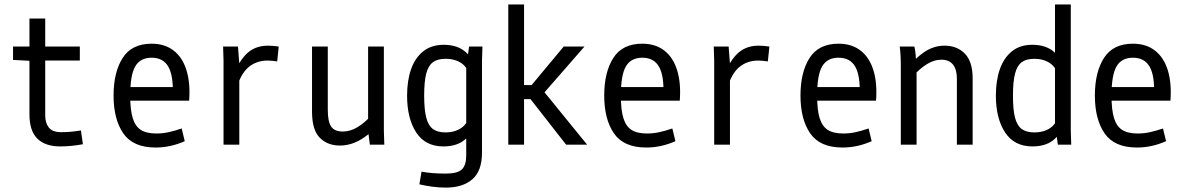

<svg xmlns="http://www.w3.org/2000/svg" viewBox="-20 -645 5290 856"><path d="M181.6 -562.5V-437.5H335.9V-375H181.6V-129.9Q181.6 -96.7 197.8 -76.2Q213.9 -55.7 252.9 -55.7Q294.9 -55.7 340.8 -63.5L349.6 -2Q296.9 7.8 249 7.8Q181.6 7.8 146.5 -26.9Q111.3 -61.5 111.3 -135.7V-374L38.1 -377.9V-437.5H111.3V-562.5Z M656.2 -450.2Q714.8 -450.2 754.4 -419.4Q793.9 -388.7 811.5 -331.5Q829.1 -274.4 823.2 -196.3H527.3V-256.8H789.1L750 -218.8Q753.9 -305.7 731 -346.7Q708 -387.7 656.2 -387.7Q605.5 -387.7 583 -349.1Q560.5 -310.5 560.5 -218.8Q560.5 -154.3 571.8 -118.2Q583 -82 607.9 -65.9Q632.8 -49.8 677.7 -49.8Q705.1 -49.8 731.9 -55.7Q758.8 -61.5 790 -72.3L803.7 -15.6Q740.2 12.7 673.8 12.7Q573.2 12.7 529.8 -50.3Q486.3 -113.3 486.3 -218.8Q486.3 -323.2 526.9 -386.7Q567.4 -450.2 656.2 -450.2Z M976.6 -374 974.6 -437.5H1041L1046.9 -360.4V0H976.6ZM1173.8 -441.4Q1197.3 -441.4 1222.7 -437.5L1215.8 -371.1Q1192.4 -375 1172.9 -375Q1124 -375 1088.9 -346.2Q1053.7 -317.4 1034.2 -250L1004.9 -268.6Q1033.2 -354.5 1072.3 -397.9Q1111.3 -441.4 1173.8 -441.4Z M1371.1 -147.5V-437.5H1441.4V-155.3Q1441.4 -103.5 1456.1 -81.1Q1470.7 -58.6 1508.8 -58.6Q1542 -58.6 1574.7 -78.6Q1607.4 -98.6 1635.7 -130.9L1670.9 -100.6Q1643.6 -57.6 1595.2 -26.9Q1546.9 3.9 1495.1 3.9Q1440.4 3.9 1405.8 -30.8Q1371.1 -65.4 1371.1 -147.5ZM1621.1 -62.5V-437.5H1691.4V-63.5L1693.4 0H1628.9Z M1849.6 176.8 1859.4 120.1Q1902.3 128.9 1966.8 128.9Q2020.5 128.9 2039.6 109.9Q2058.6 90.8 2058.6 47.9V-358.4L2062.5 -374L2071.3 -437.5H2130.9L2128.9 -375V35.2Q2128.9 117.2 2085.9 154.3Q2043 191.4 1967.8 191.4Q1938.5 191.4 1908.7 187.5Q1878.9 183.6 1849.6 176.8ZM1794.9 -218.8Q1794.9 -285.2 1812.5 -335.9Q1830.1 -386.7 1866.7 -416Q1903.3 -445.3 1958 -445.3Q2022.5 -445.3 2059.1 -410.2Q2095.7 -375 2107.4 -307.6L2078.1 -294.9Q2067.4 -341.8 2038.6 -362.3Q2009.8 -382.8 1965.8 -382.8Q1930.7 -382.8 1910.2 -367.7Q1889.6 -352.5 1880.4 -317.4Q1871.1 -282.2 1871.1 -218.8Q1871.1 -156.2 1880.4 -120.6Q1889.6 -85 1910.2 -69.8Q1930.7 -54.7 1965.8 -54.7Q2008.8 -54.7 2037.6 -75.2Q2066.4 -95.7 2078.1 -141.6L2106.4 -128.9Q2094.7 -62.5 2058.1 -27.3Q2021.5 7.8 1957 7.8Q1876 7.8 1835.4 -54.7Q1794.9 -117.2 1794.9 -218.8Z M2400.4 -203.1H2316.4V0H2246.1V-625H2316.4V-265.6H2400.4ZM2585.9 -437.5 2396.5 -220.7V-247.1L2597.7 0H2503.9L2322.3 -232.4L2493.2 -437.5Z M2843.8 -450.2Q2902.3 -450.2 2941.9 -419.4Q2981.4 -388.7 2999 -331.5Q3016.6 -274.4 3010.7 -196.3H2714.8V-256.8H2976.6L2937.5 -218.8Q2941.4 -305.7 2918.5 -346.7Q2895.5 -387.7 2843.8 -387.7Q2793 -387.7 2770.5 -349.1Q2748 -310.5 2748 -218.8Q2748 -154.3 2759.3 -118.2Q2770.5 -82 2795.4 -65.9Q2820.3 -49.8 2865.2 -49.8Q2892.6 -49.8 2919.4 -55.7Q2946.3 -61.5 2977.5 -72.3L2991.2 -15.6Q2927.7 12.7 2861.3 12.7Q2760.7 12.7 2717.3 -50.3Q2673.8 -113.3 2673.8 -218.8Q2673.8 -323.2 2714.4 -386.7Q2754.9 -450.2 2843.8 -450.2Z M3164.1 -374 3162.1 -437.5H3228.5L3234.4 -360.4V0H3164.1ZM3361.3 -441.4Q3384.8 -441.4 3410.2 -437.5L3403.3 -371.1Q3379.9 -375 3360.4 -375Q3311.5 -375 3276.4 -346.2Q3241.2 -317.4 3221.7 -250L3192.4 -268.6Q3220.7 -354.5 3259.8 -397.9Q3298.8 -441.4 3361.3 -441.4Z M3718.8 -450.2Q3777.3 -450.2 3816.9 -419.4Q3856.4 -388.7 3874 -331.5Q3891.6 -274.4 3885.7 -196.3H3589.8V-256.8H3851.6L3812.5 -218.8Q3816.4 -305.7 3793.5 -346.7Q3770.5 -387.7 3718.8 -387.7Q3668 -387.7 3645.5 -349.1Q3623 -310.5 3623 -218.8Q3623 -154.3 3634.3 -118.2Q3645.5 -82 3670.4 -65.9Q3695.3 -49.8 3740.2 -49.8Q3767.6 -49.8 3794.4 -55.7Q3821.3 -61.5 3852.5 -72.3L3866.2 -15.6Q3802.7 12.7 3736.3 12.7Q3635.7 12.7 3592.3 -50.3Q3548.8 -113.3 3548.8 -218.8Q3548.8 -323.2 3589.4 -386.7Q3629.9 -450.2 3718.8 -450.2Z M3991.2 -437.5H4056.6Q4060.5 -421.9 4062.5 -398.9Q4064.5 -376 4064.5 -349.6V-345.7H4066.4V0H3996.1V-349.6Q3996.1 -404.3 3991.2 -437.5ZM4176.8 -378.9Q4144.5 -378.9 4112.3 -358.9Q4080.1 -338.9 4051.8 -306.6L4020.5 -334Q4054.7 -380.9 4098.1 -411.1Q4141.6 -441.4 4190.4 -441.4Q4247.1 -441.4 4281.7 -405.8Q4316.4 -370.1 4316.4 -295.9V0H4246.1V-293.9Q4246.1 -335.9 4228.5 -357.4Q4210.9 -378.9 4176.8 -378.9Z M4687.5 -63.5 4683.6 -79.1V-625H4753.9V-62.5L4755.9 0H4696.3ZM4731.4 -308.6 4703.1 -295.9Q4691.4 -341.8 4662.6 -362.3Q4633.8 -382.8 4590.8 -382.8Q4555.7 -382.8 4535.2 -367.7Q4514.6 -352.5 4505.4 -316.9Q4496.1 -281.2 4496.1 -218.8Q4496.1 -155.3 4505.4 -120.1Q4514.6 -85 4535.2 -69.8Q4555.7 -54.7 4590.8 -54.7Q4634.8 -54.7 4663.6 -75.2Q4692.4 -95.7 4703.1 -142.6L4732.4 -129.9Q4720.7 -62.5 4684.1 -27.3Q4647.5 7.8 4583 7.8Q4502 7.8 4460.9 -54.7Q4419.9 -117.2 4419.9 -218.8Q4419.9 -285.2 4437.5 -335.9Q4455.1 -386.7 4491.2 -416Q4527.3 -445.3 4582 -445.3Q4646.5 -445.3 4683.1 -410.2Q4719.7 -375 4731.4 -308.6Z M5031.2 -450.2Q5089.8 -450.2 5129.4 -419.4Q5168.9 -388.7 5186.5 -331.5Q5204.1 -274.4 5198.2 -196.3H4902.3V-256.8H5164.1L5125 -218.8Q5128.9 -305.7 5106 -346.7Q5083 -387.7 5031.2 -387.7Q4980.5 -387.7 4958 -349.1Q4935.5 -310.5 4935.5 -218.8Q4935.5 -154.3 4946.8 -118.2Q4958 -82 4982.9 -65.9Q5007.8 -49.8 5052.7 -49.8Q5080.1 -49.8 5106.9 -55.7Q5133.8 -61.5 5165 -72.3L5178.7 -15.6Q5115.2 12.7 5048.8 12.7Q4948.2 12.7 4904.8 -50.3Q4861.3 -113.3 4861.3 -218.8Q4861.3 -323.2 4901.9 -386.7Q4942.4 -450.2 5031.2 -450.2Z"/></svg>

Font: Sudo Var
Style: Regular
Weight: 400
Monospace: yes
Designer: Jens Kutilek
Foundry: Jens Kutilek
Version: Version 0.065;FEAKit 1.0